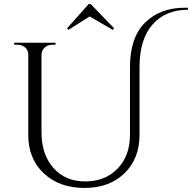

<svg xmlns="http://www.w3.org/2000/svg" viewBox="-20 -910 944 944"><path d="M416 -890H426L541 -771L535 -763L421 -829L316 -763L310 -771ZM887 -872Q895 -872 904 -872V-862Q794 -862 730 -789.5Q666 -717 666 -580V-247Q666 -130 592 -58Q518 14 395 14Q272 14 195.5 -57.5Q119 -129 119 -246V-641Q119 -670 93 -684Q81 -690 66 -690H50V-700H253V-690H237Q215 -690 200 -676.5Q185 -663 184 -642V-260Q184 -151 242.5 -84.5Q301 -18 399 -18Q497 -18 558 -81Q619 -144 619 -247V-579Q619 -726 693.5 -799Q768 -872 887 -872Z"/></svg>

Font: Cinzel Decorative
Style: Regular
Weight: 400
Designer: Natanael Gama
Version: Version 1.002;PS 001.002;hotconv 1.0.56;makeotf.lib2.0.21325